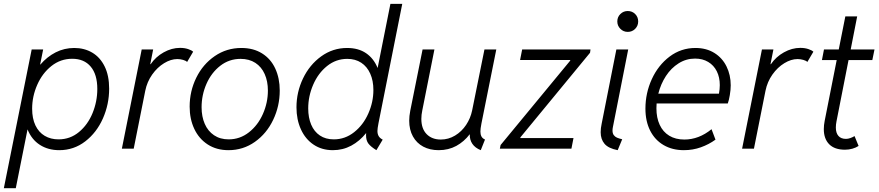

<svg xmlns="http://www.w3.org/2000/svg" viewBox="-39 -772 4565 997"><path d="M125.5 -515.1H185.1L169.4 -437H170.9Q205.6 -477.5 250.2 -500.2Q294.9 -522.9 346.7 -522.9Q398.9 -522.9 439.9 -498.8Q481 -474.6 504.4 -427Q527.8 -379.4 527.8 -311.5Q527.8 -230.5 495.4 -157Q462.9 -83.5 403.6 -37.8Q344.2 7.8 268.6 7.8Q210.9 7.8 168 -19.8Q125 -47.4 104 -100.1L43 205.1H-19ZM466.3 -310.1Q466.3 -385.3 432.1 -426Q397.9 -466.8 335.9 -466.8Q275.4 -466.8 228 -429.2Q180.7 -391.6 154.3 -331.5Q127.9 -271.5 127.9 -207.5Q127.9 -156.7 145 -120.8Q162.1 -85 193.1 -66.7Q224.1 -48.3 265.1 -48.3Q325.2 -48.3 371.1 -86.4Q417 -124.5 441.7 -184.8Q466.3 -245.1 466.3 -310.1Z M696.8 -515.1H756.3L741.2 -438.5H743.2Q769.5 -477.1 811 -500.2Q852.5 -523.4 896 -523.4Q918.9 -523.4 937.5 -517.3Q956.1 -511.2 963.9 -503.4L932.6 -450.2Q927.2 -456.5 912.1 -460.9Q897 -465.3 881.8 -465.3Q848.1 -465.3 813 -443.8Q777.8 -422.4 751.2 -384.8Q724.6 -347.2 715.3 -300.8L655.3 0H593.8Z M945.8 -218.3Q945.8 -298.3 980.2 -368.4Q1014.6 -438.5 1076.2 -480.7Q1137.7 -522.9 1214.4 -522.9Q1276.9 -522.9 1322 -494.6Q1367.2 -466.3 1390.4 -416Q1413.6 -365.7 1413.6 -301.8Q1413.6 -221.2 1379.6 -149.9Q1345.7 -78.6 1284.7 -35.4Q1223.6 7.8 1147.5 7.8Q1085.4 7.8 1039.8 -21.7Q994.1 -51.3 970 -102.5Q945.8 -153.8 945.8 -218.3ZM1352.1 -301.8Q1352.1 -350.1 1335.4 -387.5Q1318.8 -424.8 1286.9 -445.6Q1254.9 -466.3 1210.4 -466.3Q1150.9 -466.3 1104.7 -430.4Q1058.6 -394.5 1033.2 -336.7Q1007.8 -278.8 1007.8 -215.3Q1007.8 -166.5 1024.2 -128.9Q1040.5 -91.3 1072.3 -69.8Q1104 -48.3 1148.4 -48.3Q1207 -48.3 1253.7 -85Q1300.3 -121.6 1326.2 -180.2Q1352.1 -238.8 1352.1 -301.8Z M1861.8 -69.3Q1861.8 -77.1 1862.3 -81.1Q1828.6 -39.1 1784.9 -15.6Q1741.2 7.8 1689.5 7.8Q1632.3 7.8 1589.6 -20.8Q1546.9 -49.3 1523.7 -100.1Q1500.5 -150.9 1500.5 -214.8Q1500.5 -293.5 1534.4 -364.5Q1568.4 -435.5 1628.7 -479.2Q1689 -522.9 1763.7 -522.9Q1822.3 -522.9 1862.1 -495.6Q1901.9 -468.3 1921.9 -418.9L1988.3 -752H2049.8L1926.3 -131.8Q1920.9 -104 1920.9 -91.8Q1920.9 -76.7 1927 -65.7Q1933.1 -54.7 1948.2 -46.9L1915.5 7.8Q1886.2 -10.3 1874 -26.4Q1861.8 -42.5 1861.8 -69.3ZM1899.9 -304.7Q1899.9 -353 1883.5 -389.6Q1867.2 -426.3 1836.7 -446.3Q1806.2 -466.3 1764.2 -466.3Q1705.6 -466.3 1659.2 -429Q1612.8 -391.6 1587.2 -332Q1561.5 -272.5 1561.5 -209Q1561.5 -161.1 1576.9 -124.8Q1592.3 -88.4 1622.1 -68.4Q1651.9 -48.3 1694.3 -48.3Q1752.9 -48.3 1800 -85.7Q1847.2 -123 1873.5 -182.4Q1899.9 -241.7 1899.9 -304.7Z M2085.9 -145.5Q2085.9 -168.5 2091.3 -196.8L2155.3 -515.1H2216.8L2153.8 -198.7Q2148.9 -175.8 2148.9 -154.8Q2148.9 -103.5 2176.5 -75.4Q2204.1 -47.4 2250 -47.4Q2289.6 -47.4 2324 -68.1Q2358.4 -88.9 2381.3 -123.3Q2404.3 -157.7 2412.6 -198.2L2476.6 -515.1H2538.1L2460.9 -130.4Q2455.6 -103.5 2455.6 -88.9Q2455.6 -74.2 2460.9 -63.7Q2466.3 -53.2 2479.5 -47.4L2457.5 7.8Q2428.2 -3.9 2413.8 -25.1Q2399.4 -46.4 2400.4 -75.2Q2371.1 -36.6 2330.6 -14.4Q2290 7.8 2238.8 7.8Q2193.4 7.8 2158.9 -10.5Q2124.5 -28.8 2105.2 -63.5Q2085.9 -98.1 2085.9 -145.5Z M2560.5 -19 2921.9 -457V-460.4H2661.6L2672.4 -515.1H3027.3L3024.9 -498L2663.1 -58.6V-55.2H2939L2928.2 0H2556.6Z M3080.1 -85.4Q3080.1 -106 3085.4 -130.4L3161.6 -515.1H3223.1L3143.6 -112.3Q3141.6 -103 3141.6 -94.2Q3141.6 -79.1 3148.2 -70.3Q3154.8 -61.5 3165 -57.1Q3175.3 -52.7 3191.9 -48.8L3168.5 7.8Q3120.6 -1.5 3100.3 -25.1Q3080.1 -48.8 3080.1 -85.4ZM3166.5 -660.6Q3166.5 -683.6 3182.4 -699.2Q3198.2 -714.8 3220.7 -714.8Q3243.7 -714.8 3259.3 -699.2Q3274.9 -683.6 3274.9 -660.6Q3274.9 -638.2 3259.3 -622.3Q3243.7 -606.4 3220.7 -606.4Q3198.2 -606.4 3182.4 -622.3Q3166.5 -638.2 3166.5 -660.6Z M3312.5 -208Q3312.5 -288.6 3345.7 -361.1Q3378.9 -433.6 3438.2 -478.3Q3497.6 -522.9 3572.3 -522.9Q3628.9 -522.9 3670.4 -497.1Q3711.9 -471.2 3733.6 -427Q3755.4 -382.8 3755.4 -329.1Q3755.4 -305.7 3750.7 -278.1Q3746.1 -250.5 3740.2 -234.9H3370.6Q3369.6 -218.3 3369.6 -209.5Q3369.6 -160.6 3386.5 -124Q3403.3 -87.4 3436 -67.4Q3468.8 -47.4 3514.6 -47.4Q3589.8 -47.4 3655.8 -101.1L3676.3 -46.9Q3642.1 -22 3600.3 -7.1Q3558.6 7.8 3512.2 7.8Q3452.1 7.8 3407 -18.6Q3361.8 -44.9 3337.2 -93.5Q3312.5 -142.1 3312.5 -208ZM3694.3 -285.6Q3698.7 -309.1 3698.7 -330.1Q3698.7 -370.6 3683.1 -401.9Q3667.5 -433.1 3638.4 -450.4Q3609.4 -467.8 3570.3 -467.8Q3523.9 -467.8 3484.9 -443.1Q3445.8 -418.5 3418.9 -377.2Q3392.1 -335.9 3379.4 -285.6Z M3917.5 -515.1H3977.1L3961.9 -438.5H3963.9Q3990.2 -477.1 4031.7 -500.2Q4073.2 -523.4 4116.7 -523.4Q4139.6 -523.4 4158.2 -517.3Q4176.8 -511.2 4184.6 -503.4L4153.3 -450.2Q4147.9 -456.5 4132.8 -460.9Q4117.7 -465.3 4102.5 -465.3Q4068.8 -465.3 4033.7 -443.8Q3998.5 -422.4 3971.9 -384.8Q3945.3 -347.2 3936 -300.8L3876 0H3814.5Z M4238.8 -101.6Q4238.8 -121.6 4243.2 -144L4305.7 -460H4229L4239.7 -515.1H4316.4L4350.6 -687H4412.1L4378.4 -515.1H4502L4490.7 -460H4367.2L4304.7 -142.1Q4301.3 -125.5 4301.3 -109.9Q4301.3 -81.5 4314.7 -66.2Q4328.1 -50.8 4354 -50.8Q4364.7 -50.8 4377 -55.2Q4389.2 -59.6 4398.4 -65.4L4419.4 -14.2Q4405.3 -4.9 4387 0.2Q4368.7 5.4 4348.6 5.4Q4294.9 5.4 4266.8 -22.9Q4238.8 -51.3 4238.8 -101.6Z"/></svg>

Font: Reddit Sans Fudge Light Italic
Style: Regular
Weight: 300
Italic angle: -11.25°
Designer: Stephen Hutchings
Version: Version 1.013